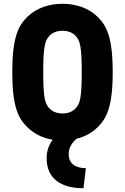

<svg xmlns="http://www.w3.org/2000/svg" viewBox="-20 -732 662 1017"><path d="M311 -131C281 -131 256 -141 240 -160C219 -183 209 -212 209 -350C209 -488 219 -517 240 -540C256 -559 281 -569 311 -569C341 -569 366 -559 382 -540C403 -517 413 -488 413 -350C413 -212 403 -183 382 -160C366 -141 341 -131 311 -131ZM422 265 435 159C378 158 344 134 344 85C344 53 356 30 385 3C427 -7 466 -27 498 -59C545 -105 577 -167 577 -350C577 -534 545 -595 498 -642C448 -691 380 -712 311 -712C242 -712 174 -691 124 -642C77 -595 45 -534 45 -350C45 -167 77 -105 124 -59C161 -22 209 0 259 8C239 35 227 68 227 105C227 218 308 265 422 265Z"/></svg>

Font: Finlandica
Style: Bold
Weight: 700
Designer: Niklas Ekholm, Juho Hiilivirta, Jaakko Suomalainen
Foundry: Helsinki Type Studio
Version: Version 2.000;Glyphs 3.2 (3202)